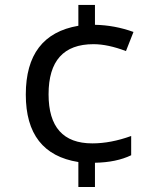

<svg xmlns="http://www.w3.org/2000/svg" viewBox="-20 -744 640 774"><path d="M362.8 -644Q441.9 -642.6 518.1 -615.2L487.8 -538.1Q414.6 -565.9 356.9 -565.9Q175.8 -565.9 175.8 -363.8Q175.8 -166 352.1 -166Q426.8 -166 508.8 -195.8V-118.2Q449.2 -89.4 362.8 -87.9V9.8H295.9V-90.8Q84 -124.5 84 -362.8Q84 -604 295.9 -640.1V-724.1H362.8Z"/></svg>

Font: Droid Sans Mono
Style: Regular
Weight: 400
Monospace: yes
Version: Version 1.00 build 112